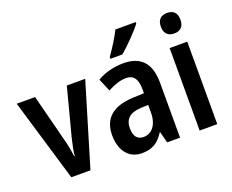

<svg xmlns="http://www.w3.org/2000/svg" viewBox="-122 -972 1436 1188"><g transform="rotate(-20 595.5 -378.0)"><path d="M164 0H290L453 -543H332L250 -230C240 -188 231 -147 229 -117H225C220 -157 212 -200 201 -239L123 -543H2Z M867 -757V-766H733C711 -721 677 -667 642 -618V-606H721C767 -645 839 -718 867 -757ZM708 -553C643 -553 583 -537 534 -508L569 -424C613 -447 653 -461 691 -461C740 -461 764 -430 764 -361V-335L690 -332C559 -326 490 -269 490 -157C490 -62 537 10 627 10C697 10 737 -17 773 -74H776L795 0H880V-363C880 -489 822 -553 708 -553ZM716 -256 764 -258V-208C764 -128 725 -81 671 -81C631 -81 608 -106 608 -160C608 -219 639 -252 716 -256Z M1068 -753C1027 -753 1003 -731 1003 -685C1003 -640 1028 -618 1068 -618C1107 -618 1132 -640 1132 -685C1132 -731 1109 -753 1068 -753ZM1125 -543H1009V0H1125Z"/></g></svg>

Font: Noto Sans Arabic UI Cn SmBd
Style: Regular
Weight: 600
Width: 3
Designer: Monotype Design Team, Nadine Chahine and Nizar Qandah
Foundry: Monotype Imaging Inc.
Version: Version 2.010